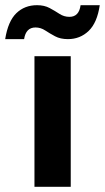

<svg xmlns="http://www.w3.org/2000/svg" viewBox="-67 -721 405 741"><path d="M66 0V-504H206V0ZM195 -570Q166 -570 145.5 -581Q125 -592 107.5 -603.5Q90 -615 70 -615Q33 -615 26 -570H-47Q-36 -639 -4 -670Q28 -701 76 -701Q104 -701 124.5 -690Q145 -679 162.5 -667.5Q180 -656 201 -656Q238 -656 244 -701H318Q308 -633 275 -601.5Q242 -570 195 -570Z"/></svg>

Font: DM Sans ExtraBold
Style: Regular
Weight: 800
Designer: Colophon Foundry, Jonny Pinhorn
Foundry: Colophon Foundry
Version: Version 4.004; ttfautohint (v1.8.4.7-5d5b)